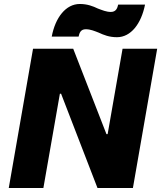

<svg xmlns="http://www.w3.org/2000/svg" viewBox="-20 -945 810 965"><path d="M24 0H198L281 -474H287L470 0H648L770 -700H596L521 -271H515L348 -700H146ZM240 -761H375C379 -779 385 -798 411 -798C435 -798 455 -789 476 -781C502 -769 529 -758 568 -758C638 -758 690 -826 709 -922H574C570 -904 563 -885 537 -885C514 -885 494 -894 472 -902C447 -914 419 -925 381 -925C311 -925 258 -857 240 -761Z"/></svg>

Font: Fixel Display ExtraBold
Style: Italic
Weight: 800
Italic angle: -10°
Designer: AlfaBravo + MacPaw
Foundry: Kyrylo Tkachov, Marchela Mozhyna, Serhii Makarenko, Maria Weinstein, Zakhar Kryvoshyya
Version: Version 1.210;Glyphs 3.2 (3217)